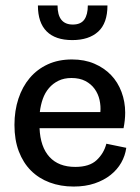

<svg xmlns="http://www.w3.org/2000/svg" viewBox="-20 -674 514 704"><path d="M443 -132Q439 -103 424.5 -77.5Q410 -52 385.5 -32.5Q361 -13 327 -1.5Q293 10 250 10Q202 10 162 -5Q122 -20 93.5 -48.5Q65 -77 49 -119Q33 -161 33 -216Q33 -268 47.5 -312Q62 -356 89 -388Q116 -420 155 -438Q194 -456 244 -456Q290 -456 326 -440.5Q362 -425 387 -399Q412 -373 425.5 -337Q439 -301 439 -261Q439 -234 433 -204H125Q128 -135 161.5 -98.5Q195 -62 256 -62Q308 -62 334.5 -87Q361 -112 370 -147ZM348 -263Q350 -285 345 -307.5Q340 -330 327 -348Q314 -366 293 -377Q272 -388 242 -388Q215 -388 194.5 -378Q174 -368 159.5 -351Q145 -334 137 -311.5Q129 -289 126 -263ZM374 -654Q374 -589 340 -558Q306 -527 245 -527Q183 -527 151 -559Q119 -591 119 -654H191Q191 -584 247 -584Q276 -584 289 -602Q302 -620 302 -654Z"/></svg>

Font: Zilla Slab Medium
Style: Regular
Weight: 500
Designer: Typotheque.com
Foundry: Typotheque type foundry
Version: Version 1.1; 2017